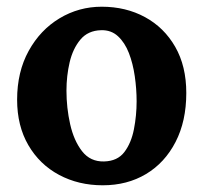

<svg xmlns="http://www.w3.org/2000/svg" viewBox="-20 -536 606 572"><path d="M286 16Q214 16 156 -15Q98 -46 64.5 -103.5Q31 -161 31 -239Q31 -322 65.5 -384.5Q100 -447 157.5 -481.5Q215 -516 283 -516Q355 -516 412 -485Q469 -454 502 -396.5Q535 -339 535 -259Q535 -175 503 -113Q471 -51 415 -17.5Q359 16 286 16ZM290 -55Q330 -56 350.5 -83Q371 -110 379 -151Q387 -192 387 -234Q387 -271 381.5 -309Q376 -347 364 -378Q352 -409 331.5 -428Q311 -447 281 -446Q242 -445 219.5 -418Q197 -391 187.5 -350.5Q178 -310 178 -266Q178 -215 189 -166Q200 -117 224.5 -85.5Q249 -54 290 -55Z"/></svg>

Font: Lora
Style: Bold
Weight: 700
Designer: Olga Karpushina, Alexei Vanyashin (Cyrillic)
Foundry: Cyreal
Version: Version 3.006; ttfautohint (v1.8.4.7-5d5b);gftools[0.9.30]